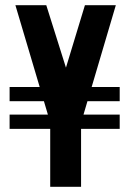

<svg xmlns="http://www.w3.org/2000/svg" viewBox="-20 -718 490 738"><path d="M173 0V-247.5L39.2 -698H157.9L233.5 -458L306.4 -698H425.2L291.6 -245.9V0ZM16.9 -222.7V-277.5H440.1V-222.7ZM16.9 -328.9V-383.7H440.1V-328.9Z"/></svg>

Font: Stick No Bills ExtraLight
Style: Regular
Weight: 200
Designer: Kosala Senevirathne, Siva Puranthara, Lasantha Premarathna, Tharique Azeez
Foundry: mooniak
Version: Version 2.000